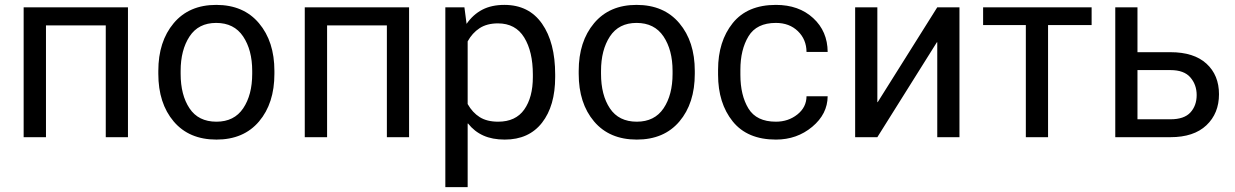

<svg xmlns="http://www.w3.org/2000/svg" viewBox="-20 -558 5023 781"><path d="M500.5 0H410.2V-454.6H167V0H76.2V-528.3H500.5Z M624 -269.5Q624 -389.2 686.5 -463.6Q749 -538.1 859.4 -538.1Q970.7 -538.1 1033.4 -463.6Q1096.2 -389.2 1096.2 -269.5V-257.8Q1096.2 -137.7 1033.7 -64Q971.2 9.8 860.4 9.8Q749 9.8 686.5 -64Q624 -137.7 624 -257.8ZM714.8 -257.8Q714.8 -171.4 751 -117.2Q787.1 -63 860.4 -63Q932.6 -63 969.2 -117.4Q1005.9 -171.9 1005.9 -257.8V-269.5Q1005.9 -354.5 969 -409.7Q932.1 -464.8 859.4 -464.8Q787.1 -464.8 751 -409.7Q714.8 -354.5 714.8 -269.5Z M1644 0H1553.7V-454.6H1310.5V0H1219.7V-528.3H1644Z M2238.3 -244.6Q2238.3 -127.4 2184.8 -58.8Q2131.3 9.8 2033.2 9.8Q1982.9 9.8 1946.3 -6.6Q1909.7 -22.9 1883.8 -55.7L1882.3 -55.2V203.1H1791.5V-528.3H1869.1L1877.9 -460.9Q1904.3 -499 1941.9 -518.6Q1979.5 -538.1 2031.7 -538.1Q2131.3 -538.1 2184.8 -461.7Q2238.3 -385.3 2238.3 -254.9ZM2147.5 -254.9Q2147.5 -348.1 2112.3 -405.5Q2077.1 -462.9 2005.4 -462.9Q1960.9 -462.9 1930.9 -443.4Q1900.9 -423.8 1882.3 -389.6V-134.8Q1901.9 -100.1 1931.4 -81.5Q1960.9 -63 2006.3 -63Q2077.6 -63 2112.5 -112.5Q2147.5 -162.1 2147.5 -244.6Z M2334 -269.5Q2334 -389.2 2396.5 -463.6Q2459 -538.1 2569.3 -538.1Q2680.7 -538.1 2743.4 -463.6Q2806.2 -389.2 2806.2 -269.5V-257.8Q2806.2 -137.7 2743.7 -64Q2681.2 9.8 2570.3 9.8Q2459 9.8 2396.5 -64Q2334 -137.7 2334 -257.8ZM2424.8 -257.8Q2424.8 -171.4 2460.9 -117.2Q2497.1 -63 2570.3 -63Q2642.6 -63 2679.2 -117.4Q2715.8 -171.9 2715.8 -257.8V-269.5Q2715.8 -354.5 2679 -409.7Q2642.1 -464.8 2569.3 -464.8Q2497.1 -464.8 2460.9 -409.7Q2424.8 -354.5 2424.8 -269.5Z M3136.2 -63Q3186.5 -63 3223.4 -92.3Q3260.3 -121.6 3260.7 -166.5H3346.7Q3346.2 -94.2 3283.9 -42.2Q3221.7 9.8 3136.2 9.8Q3020 9.8 2960.4 -64.2Q2900.9 -138.2 2900.9 -253.9V-274.4Q2900.9 -389.6 2960.4 -463.9Q3020 -538.1 3136.2 -538.1Q3229.5 -538.1 3287.8 -484.4Q3346.2 -430.7 3346.7 -346.7H3260.7Q3260.3 -397.5 3225.6 -431.2Q3190.9 -464.8 3136.2 -464.8Q3057.6 -464.8 3024.7 -410.4Q2991.7 -356 2991.7 -274.4V-253.9Q2991.7 -170.4 3024.4 -116.7Q3057.1 -63 3136.2 -63Z M3792.5 -528.3H3882.8V0H3792.5V-386.2H3791L3548.8 0H3458.5V-528.3H3548.8V-142.6H3550.3Z M4420.4 -456.1H4243.2V0H4152.8V-456.1H3979V-528.3H4420.4Z M4606.9 -345.7H4741.2Q4836.4 -345.7 4887.5 -299.1Q4938.5 -252.4 4938.5 -174.8Q4938.5 -96.7 4887.2 -48.3Q4835.9 0 4741.2 0H4516.6V-528.3H4606.9ZM4606.9 -272.9V-72.8H4741.2Q4796.9 -72.8 4822.3 -100.6Q4847.7 -128.4 4847.7 -171.4Q4847.7 -213.4 4822 -243.2Q4796.4 -272.9 4741.2 -272.9Z"/></svg>

Font: Roboto Web
Style: Regular
Weight: 400
Designer: Google
Version: Version 1.200310; 2013